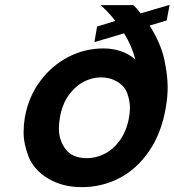

<svg xmlns="http://www.w3.org/2000/svg" viewBox="-20 -761 717 789"><path d="M595 -656Q642 -580 655.5 -515Q669 -450 669 -403Q669 -361 661 -317Q643 -213 592.5 -139.5Q542 -66 470.5 -29Q399 8 316 8Q236 8 177.5 -27.5Q119 -63 98 -116Q77 -169 77 -218Q77 -247 82 -278Q97 -363 145 -427.5Q193 -492 261 -527Q329 -562 405 -562Q482 -562 536 -517Q522 -572 490 -624L368 -588L379 -652L454 -675Q435 -701 394 -740H528Q540 -729 558 -706L677 -741L665 -677ZM337 -111Q375 -111 411 -129.5Q447 -148 473.5 -185.5Q500 -223 510 -277Q514 -299 514 -318Q514 -346 503.5 -376Q493 -406 463 -424.5Q433 -443 396 -443Q358 -443 323 -424.5Q288 -406 261.5 -368.5Q235 -331 226 -277Q222 -253 222 -233Q222 -184 250 -147.5Q278 -111 337 -111Z"/></svg>

Font: Fz Poppins SemBd
Style: Italic
Weight: 600
Italic angle: -10°
Designer: Ninad Kale (Devanagari), Jonny Pinhorn (Latin)
Foundry: Indian Type Foundry
Version: Vit hóa bi Vntype.Com & FontZin.Com